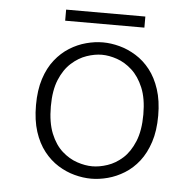

<svg xmlns="http://www.w3.org/2000/svg" viewBox="-48 -673 746 734"><g transform="rotate(5 325.0 -306.0)"><path d="M328 11Q296.5 11 263.8 2.2Q231 -6.5 200.5 -25.5Q170 -44.5 145.8 -75.2Q121.5 -106 107.5 -149.5Q93.5 -193 93.5 -251Q93.5 -308.5 107.5 -352Q121.5 -395.5 145.8 -426Q170 -456.5 200.5 -475.5Q231 -494.5 263.8 -503.2Q296.5 -512 328 -512Q359 -512 391.8 -503.2Q424.5 -494.5 455.2 -475.5Q486 -456.5 510 -426Q534 -395.5 548.2 -352Q562.5 -308.5 562.5 -251Q562.5 -193 548.2 -149.5Q534 -106 510 -75.2Q486 -44.5 455.2 -25.5Q424.5 -6.5 391.8 2.2Q359 11 328 11ZM328 -36.5Q355.5 -36.5 386.2 -46.8Q417 -57 444 -81.2Q471 -105.5 488.2 -147.2Q505.5 -189 505.5 -251Q505.5 -312.5 488.2 -353.5Q471 -394.5 444 -419Q417 -443.5 386.2 -454Q355.5 -464.5 328 -464.5Q300.5 -464.5 269.8 -454Q239 -443.5 211.8 -419Q184.5 -394.5 167.5 -353.5Q150.5 -312.5 150.5 -251Q150.5 -189 167.5 -147.2Q184.5 -105.5 211.8 -81.2Q239 -57 269.8 -46.8Q300.5 -36.5 328 -36.5ZM176.5 -582V-624.5H480.5V-582Z"/></g></svg>

Font: Trispace Thin ExtraLight
Style: Regular
Weight: 250
Version: Version 1.210